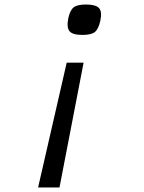

<svg xmlns="http://www.w3.org/2000/svg" viewBox="-20 -650 640 852"><path d="M149 182 276 -372H351L244 182ZM346 -495Q302 -495 288.5 -511.5Q275 -528 283 -569Q291 -605 307 -617.5Q323 -630 362 -630Q405 -630 419.5 -614Q434 -598 425 -557Q417 -521 401 -508Q385 -495 346 -495Z"/></svg>

Font: Victor Mono
Style: Italic
Weight: 400
Italic angle: -12°
Monospace: yes
Designer: Rune Bjørnerås
Version: Version 1.561;gftools[0.9.30]